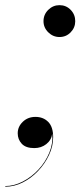

<svg xmlns="http://www.w3.org/2000/svg" viewBox="-57 -550 304 726"><path d="M107.5 -470Q107.5 -495 125.5 -512.8Q143.5 -530.5 168 -530.5Q193 -530.5 210.2 -512.8Q227.5 -495 227.5 -470Q227.5 -445.5 210.2 -427.8Q193 -410 168 -410Q143.5 -410 125.5 -427.8Q107.5 -445.5 107.5 -470ZM10 -46Q10 -71 29.2 -89.5Q48.5 -108 77 -108Q106.5 -108 125.2 -89.2Q144 -70.5 144 -31Q144 2.5 128.5 35.8Q113 69 87.2 96.2Q61.5 123.5 29.2 139.8Q-3 156 -37 156V153.5Q-4 153.5 29 136.5Q62 119.5 88.5 91Q115 62.5 129.5 27.2Q144 -8 140.5 -44.5Q137.5 -20.5 118.2 -5.2Q99 10 72.5 10Q40.5 10 25.2 -6.5Q10 -23 10 -46Z"/></svg>

Font: Bodoni* 72pt
Style: Italic
Weight: 400
Italic angle: -13°
Version: Version 2.3